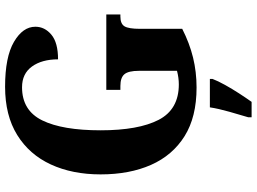

<svg xmlns="http://www.w3.org/2000/svg" viewBox="-144 -620 985 736"><g transform="rotate(-90 348.0 -251.5)"><path d="M381 10Q268 10 194.5 -36Q121 -82 84.5 -164.5Q48 -247 48 -358Q48 -466 86 -548.5Q124 -631 199 -677.5Q274 -724 384 -724Q498 -724 556 -690Q614 -656 614 -608Q614 -572 583.5 -546.5Q553 -521 489 -521Q489 -583 461.5 -621Q434 -659 382 -659Q293 -659 255 -581.5Q217 -504 217 -358Q217 -213 257 -135.5Q297 -58 393 -58Q418 -58 445 -65V-211Q445 -251 432 -266.5Q419 -282 387 -282H372V-336H661V-282H653Q625 -282 615.5 -266Q606 -250 606 -207V-45Q551 -17 496 -3.5Q441 10 381 10ZM267 208Q276 178 288 136Q300 94 305 61H414V71Q406 92 391 119Q376 146 358.5 173Q341 200 326 221H267Z"/></g></svg>

Font: Noto Serif Bengali Condensed ExtraBold
Style: Regular
Weight: 800
Width: 3
Designer: Juan Bruce, Universal Thirst, Indian Type Foundry and the Monotype Design Team.
Foundry: Monotype Imaging Inc.
Version: Version 2.003; ttfautohint (v1.8.4.7-5d5b)